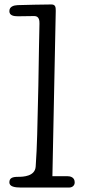

<svg xmlns="http://www.w3.org/2000/svg" viewBox="-20 -841 386 861"><path d="M230 -792C230 -809 229 -821 210 -821C192 -821 78 -819 59 -818C42 -817 22 -812 22 -791C22 -771 42 -768 61 -768C78 -768 124 -769 134 -769C157 -769 157 -746 157 -735C155 -665 155 -618 152 -457C147 -250 147 -196 140 -94C137 -50 84 -48 61 -48C36 -48 22 -43 22 -23C22 -4 47 0 73 0H290C303 0 315 -8 315 -23C315 -46 296 -51 281 -51H215Z"/></svg>

Font: Life Savers
Style: Bold
Weight: 700
Designer: Pablo Impallari, Rodrigo Fuenzalida, Brenda Gallo
Foundry: Pablo Impallari, Rodrigo Fuenzalida, Brenda Gallo
Version: Version 3.000